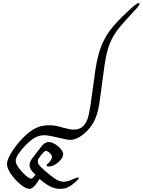

<svg xmlns="http://www.w3.org/2000/svg" viewBox="-20 -1214 916 1234"><path d="M25 -159Q25 -193 64.5 -251Q104 -309 156 -355Q186 -380 218.5 -394.5Q251 -409 294 -409Q319 -409 340 -405Q361 -401 387 -393Q431 -381 453 -381Q492 -381 513 -402Q534 -423 543 -451Q553 -479 562 -540.5Q571 -602 585 -706L593 -765Q607 -858 633 -922.5Q659 -987 706 -1043Q753 -1099 837 -1173Q840 -1175 848 -1181.5Q856 -1188 861 -1191Q866 -1194 870 -1194Q880 -1194 874.5 -1182.5Q869 -1171 854 -1156Q777 -1074 742 -1030.5Q707 -987 685.5 -933.5Q664 -880 652 -795L619 -553Q608 -472 576.5 -420Q545 -368 495 -336Q461 -315 433 -315Q413 -315 355 -329Q291 -345 263 -345Q243 -345 222.5 -337.5Q202 -330 185 -317Q172 -308 146.5 -282.5Q121 -257 101 -229Q81 -201 81 -181Q81 -162 100.5 -135Q120 -108 144 -87Q168 -66 180 -66Q186 -66 192.5 -72.5Q199 -79 202.5 -84Q206 -89 208 -91L191 -108Q170 -130 170 -153Q170 -174 190 -200L244 -270Q267 -301 293 -301Q311 -301 333 -288Q355 -275 370.5 -256.5Q386 -238 386 -223Q386 -207 371.5 -188.5Q357 -170 335 -157Q313 -144 293 -144Q280 -144 280 -151Q280 -155 283.5 -159Q287 -163 293 -167Q314 -190 314 -205Q314 -218 299.5 -231Q285 -244 275 -244Q262 -244 232 -201Q226 -193 224.5 -188.5Q223 -184 223 -177Q223 -167 227 -160Q231 -153 239 -144Q257 -126 290.5 -98Q324 -70 347 -57Q371 -46 389 -46Q415 -46 453 -64Q475 -73 482 -73Q487 -73 487 -71Q487 -64 466.5 -45.5Q446 -27 425 -15Q400 0 367 0Q331 0 299 -17.5Q267 -35 234 -64Q232 -61 220.5 -43Q209 -25 195 -12.5Q181 0 169 0Q147 0 112.5 -28Q78 -56 51.5 -94Q25 -132 25 -159Z"/></svg>

Font: Charm
Style: Regular
Weight: 400
Designer: Katatrad Aksorn Co.,Ltd.
Foundry: Cadson Demak Co.,Ltd.
Version: Version 1.001